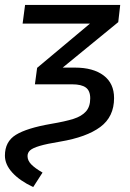

<svg xmlns="http://www.w3.org/2000/svg" viewBox="-40 -547 527 781"><path d="M-20 86Q-20 29 24.5 1.5Q69 -26 167 -43Q226 -53 259 -63.5Q292 -74 309.5 -93.5Q327 -113 327 -147Q327 -178 309 -191Q291 -204 254 -204H102L111 -271L326 -451H52L62 -527H449L441 -457L215 -272H265Q339 -272 381.5 -240Q424 -208 424 -148Q424 -72 368 -30.5Q312 11 205 29Q150 38 121.5 46.5Q93 55 82.5 64.5Q72 74 72 88Q72 106 87 121.5Q102 137 133 155L95 214Q40 188 10 155Q-20 122 -20 86Z"/></svg>

Font: Fira Sans
Style: Italic
Weight: 400
Italic angle: -8°
Designer: bBox Type GmbH & Carrois Corporate GbR & Edenspiekermann AG
Foundry: bBox Type GmbH & Carrois Corporate GbR & Edenspiekermann AG
Version: Version 4.301